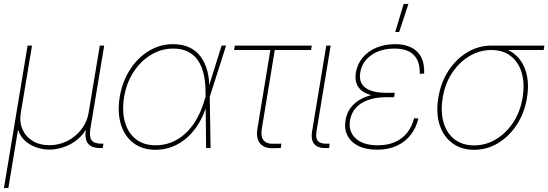

<svg xmlns="http://www.w3.org/2000/svg" viewBox="-25 -755 2796 979"><path d="M-4.9 204.1 115.7 -522.5H138.2L81.1 -179.7Q73.2 -132.8 89.6 -95.5Q106 -58.1 141.6 -36.4Q177.2 -14.6 226.6 -14.6Q276.4 -14.6 318.8 -36.4Q361.3 -58.1 390.1 -95.5Q418.9 -132.8 426.8 -179.7L483.9 -522.5H506.3L435.5 -96.7Q429.2 -56.6 442.4 -39.6Q455.6 -22.5 490.7 -22.5H502.4L498.5 0H486.8Q441.9 0 423.6 -23.4Q405.3 -46.9 413.1 -96.7L426.8 -179.7H444.3Q435.5 -127.9 412.4 -92Q389.2 -56.2 357.4 -34.2Q325.7 -12.2 291.3 -2.2Q256.8 7.8 226.6 7.8Q196.3 7.8 164.1 -2.2Q131.8 -12.2 106 -34.2Q80.1 -56.2 67.4 -92Q54.7 -127.9 63.5 -179.7H81.1L17.6 204.1Z M768.1 8.8Q700.7 8.8 655.3 -25.9Q609.9 -60.5 591.3 -121.6Q572.8 -182.6 585.4 -260.7Q598.6 -338.9 637.7 -399.7Q676.8 -460.4 733.6 -495.1Q790.5 -529.8 856.9 -529.8Q905.8 -529.8 941.2 -512.9Q976.6 -496.1 999 -465.1Q1021.5 -434.1 1032.5 -391.8Q1043.5 -349.6 1042 -297.9H1047.9L1044.4 -265.6L1048.8 0H1025.9L1022.9 -291Q1022.5 -339.8 1012.9 -379.6Q1003.4 -419.4 983.6 -448Q963.9 -476.6 932.9 -491.9Q901.9 -507.3 857.4 -507.3Q797.9 -507.3 745.4 -475.8Q692.9 -444.3 656.5 -388.7Q620.1 -333 607.9 -260.7Q596.2 -188.5 612.1 -132.6Q627.9 -76.7 667.7 -45.4Q707.5 -14.2 768.1 -14.2Q811 -14.2 848.6 -29.1Q886.2 -43.9 917.5 -72Q948.7 -100.1 972.7 -139.4Q996.6 -178.7 1012.2 -226.6L1105 -522.5H1127.9L1043.9 -259.8L1035.6 -220.7H1029.8Q1014.6 -169.4 989.5 -127.4Q964.4 -85.4 930.7 -54.9Q897 -24.4 856 -7.8Q814.9 8.8 768.1 8.8Z M1373 0.5Q1323.7 3.4 1301.5 -23.2Q1279.3 -49.8 1287.6 -99.1L1353.5 -500H1168.5L1172.4 -522.5H1564.9L1561 -500H1376L1310.1 -99.1Q1303.2 -58.1 1319.8 -38.8Q1336.4 -19.5 1376 -22Q1384.8 -22 1393.1 -22.2Q1401.4 -22.5 1409.7 -22.9L1406.7 -0.5Q1398.4 0 1390.1 0.2Q1381.8 0.5 1373 0.5Z M1643.6 0Q1599.1 2.4 1579.1 -18.8Q1559.1 -40 1566.4 -85.9L1638.7 -522.5H1661.1L1588.9 -85.9Q1583 -48.8 1597.4 -34.7Q1611.8 -20.5 1647.5 -22.5Q1649.9 -22.5 1651.6 -22.5Q1653.3 -22.5 1655.8 -22.5L1653.3 -0.5Q1650.9 0 1648.4 0Q1646 0 1643.6 0Z M1897.5 8.3Q1840.8 8.3 1802.2 -11Q1763.7 -30.3 1746.6 -64Q1729.5 -97.7 1736.8 -142.1Q1742.7 -176.8 1760.7 -202.4Q1778.8 -228 1807.6 -245.4Q1836.4 -262.7 1874 -271.5Q1911.6 -280.3 1956.1 -280.3H1987.8L1984.4 -259.3H1942.9Q1895 -259.3 1855.7 -246.3Q1816.4 -233.4 1791.5 -207.3Q1766.6 -181.2 1759.8 -141.6Q1750.5 -85 1788.3 -49.6Q1826.2 -14.2 1901.4 -14.2Q1952.6 -14.2 1990.2 -31.2Q2027.8 -48.3 2051.8 -79.1Q2075.7 -109.9 2086.4 -151.9L2108.4 -150.9Q2097.2 -103.5 2069.3 -67.6Q2041.5 -31.7 1998.3 -11.7Q1955.1 8.3 1897.5 8.3ZM1949.7 -260.7Q1905.8 -260.7 1873.3 -268.6Q1840.8 -276.4 1820.6 -291.7Q1800.3 -307.1 1792.5 -330.6Q1784.7 -354 1789.6 -385.3Q1796.9 -428.2 1824 -460.9Q1851.1 -493.7 1893.8 -511.7Q1936.5 -529.8 1989.3 -529.8Q2040.5 -529.8 2074.5 -511.7Q2108.4 -493.7 2124.3 -460.2Q2140.1 -426.8 2137.7 -379.9L2115.2 -378.4Q2117.2 -440.9 2085.4 -474.1Q2053.7 -507.3 1985.8 -507.3Q1916 -507.3 1868.7 -474.1Q1821.3 -440.9 1812 -385.7Q1803.2 -334 1837.9 -307.9Q1872.6 -281.7 1946.3 -281.7H1987.8L1984.4 -260.7ZM1990.2 -591.8 2033.2 -734.9H2057.6L2010.3 -591.8Z M2392.6 8.8Q2326.7 8.8 2281 -25.4Q2235.4 -59.6 2216.3 -119.4Q2197.3 -179.2 2210 -256.8Q2222.7 -335 2261.7 -394.5Q2300.8 -454.1 2357.7 -488.3Q2414.6 -522.5 2480.5 -522.5H2751L2747.1 -500H2535.6H2480.5Q2421.4 -500 2369.1 -469.2Q2316.9 -438.5 2280.5 -383.5Q2244.1 -328.6 2232.4 -256.8Q2220.7 -185.1 2236.8 -130.1Q2252.9 -75.2 2293 -44.4Q2333 -13.7 2392.6 -13.7Q2451.7 -13.7 2503.4 -44.4Q2555.2 -75.2 2591.6 -130.1Q2627.9 -185.1 2639.6 -256.8Q2651.4 -328.6 2635.3 -383.5Q2619.1 -438.5 2579.3 -469.2Q2539.6 -500 2480.5 -500L2479.5 -518.6Q2528.8 -518.6 2567.1 -499.5Q2605.5 -480.5 2629.9 -445.8Q2654.3 -411.1 2663.1 -363Q2671.9 -314.9 2662.1 -256.8Q2649.4 -179.2 2610.4 -119.4Q2571.3 -59.6 2514.9 -25.4Q2458.5 8.8 2392.6 8.8Z"/></svg>

Font: Inter 28pt Thin
Style: Italic
Weight: 250
Italic angle: -9.3988°
Designer: Rasmus Andersson
Foundry: rsms
Version: Version 4.001;git-66647c0bb